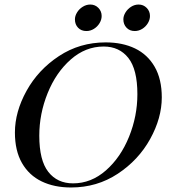

<svg xmlns="http://www.w3.org/2000/svg" viewBox="-20 -808 772 842"><path d="M45.9 0ZM376 -788.1Q397 -788.1 411.4 -773.4Q425.8 -758.8 425.8 -737.8Q425.8 -721.7 416.5 -706.3Q407.2 -690.9 391.8 -681.4Q376.5 -671.9 358.9 -671.9Q336.4 -671.9 322.5 -686.3Q308.6 -700.7 308.6 -723.1Q308.6 -738.3 317.9 -753.4Q327.1 -768.6 342.8 -778.3Q358.4 -788.1 376 -788.1ZM587.9 -788.1Q608.9 -788.1 623.3 -773.4Q637.7 -758.8 637.7 -737.8Q637.7 -721.7 628.4 -706.3Q619.1 -690.9 603.8 -681.4Q588.4 -671.9 570.8 -671.9Q548.8 -671.9 534.9 -686.5Q521 -701.2 521 -723.1Q521 -738.3 530.3 -753.4Q539.6 -768.6 554.9 -778.3Q570.3 -788.1 587.9 -788.1ZM45.4 -227.1Q45.4 -317.4 96.4 -409.7Q147.5 -502 238.5 -562Q329.6 -622.1 443.4 -622.1Q517.1 -622.1 572.3 -595.5Q627.4 -568.8 658.4 -514.9Q689.5 -460.9 689.5 -380.9Q689.5 -290.5 638.4 -198.2Q587.4 -106 496.3 -45.9Q405.3 14.2 291.5 14.2Q217.8 14.2 162.6 -12.5Q107.4 -39.1 76.4 -93Q45.4 -147 45.4 -227.1ZM152.3 -212.9Q152.3 -104.5 191.9 -54.2Q231.4 -3.9 300.3 -3.9Q379.9 -3.9 444.6 -60.8Q509.3 -117.7 545.9 -208.3Q582.5 -298.8 582.5 -395Q582.5 -503.4 543 -553.7Q503.4 -604 434.6 -604Q355 -604 290.3 -547.1Q225.6 -490.2 189 -399.7Q152.3 -309.1 152.3 -212.9Z"/></svg>

Font: TypoPRO Playfair Display SC
Style: Italic
Weight: 400
Italic angle: -14°
Designer: Claus Eggers Sørensen
Foundry: Claus Eggers Sørensen
Version: Version 1.004;PS 001.004;hotconv 1.0.70;makeotf.lib2.5.58329